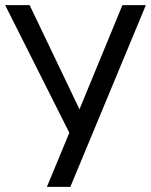

<svg xmlns="http://www.w3.org/2000/svg" viewBox="-21 -725 586 745"><path d="M161 0 256 -229 255 -196 -1 -705H94L296 -283H280L454 -705H545L252 0Z"/></svg>

Font: Nunito Sans 10pt Condensed Medium
Style: Regular
Weight: 500
Width: 3
Designer: Vernon Adams
Foundry: Vernon Adams
Version: Version 3.101;gftools[0.9.27]